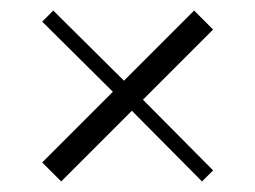

<svg xmlns="http://www.w3.org/2000/svg" viewBox="-20 -500 484 364"><path d="M384 -444 348 -480 215 -347 81 -480 60 -459 194 -326 60 -192 96 -156 230 -290 363 -156 384 -177 251 -311Z"/></svg>

Font: Space Cowgirl
Style: Regular
Weight: 400
Designer: Valery Marier
Foundry: Valery Marier
Version: Version 1.000;hotconv 1.0.109;makeotfexe 2.5.65596